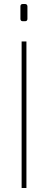

<svg xmlns="http://www.w3.org/2000/svg" viewBox="-20 -939 240 959"><path d="M88 0V-732H112V0ZM94 -833Q82 -833 82 -845V-907Q82 -919 94 -919H105Q111 -919 114 -915.5Q117 -912 117 -907V-845Q117 -833 105 -833Z"/></svg>

Font: Exo Thin Thin
Style: Regular
Weight: 250
Version: Version 2.000